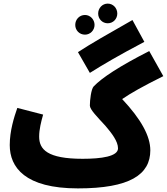

<svg xmlns="http://www.w3.org/2000/svg" viewBox="-20 -1023 925 1064"><path d="M577 -894C607 -894 630 -918 630 -948C630 -978 607 -1003 577 -1003C547 -1003 524 -978 524 -948C524 -918 547 -894 577 -894ZM451 -831C480 -831 504 -855 504 -885C504 -915 480 -940 451 -940C420 -940 397 -915 397 -885C397 -855 420 -831 451 -831ZM478 -619C549 -664 641 -718 780 -791L714 -912C575 -833 482 -780 412 -734ZM412 21C699 21 813 -55 813 -190C813 -269 762 -362 657 -474C705 -507 772 -545 885 -601L807 -740C640 -655 545 -592 499 -544C485 -529 478 -468 478 -438C478 -416 519 -375 564 -326C599 -285 634 -240 634 -201C634 -156 542 -143 438 -143C242 -143 197 -195 197 -266C197 -306 208 -349 219 -388L76 -425C58 -374 34 -298 34 -219C34 -96 118 21 412 21Z"/></svg>

Font: Noto Sans Arabic UI Cn Bk
Style: Regular
Weight: 900
Width: 3
Designer: Monotype Design Team, Nadine Chahine and Nizar Qandah
Foundry: Monotype Imaging Inc.
Version: Version 2.010